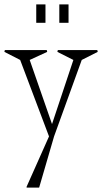

<svg xmlns="http://www.w3.org/2000/svg" viewBox="-62 -621 465 874"><path d="M-42 -384.8 -40 -393.1H150.9L152.8 -384.8L73.2 -348.1L174.8 -56.2L272 -348.1L199.2 -384.8L201.2 -393.1H380.9L382.8 -384.8L310.1 -348.1L184.1 0L116.2 232.9H59.1V229L161.1 0L29.8 -348.1ZM103 -517.1V-601.1H145V-517.1ZM208 -517.1V-601.1H250V-517.1Z"/></svg>

Font: Halibut Cnd Thin
Style: Regular
Weight: 250
Width: 3
Designer: Matteo Maggi
Foundry: Collletttivo
Version: Version 3.080 | FøM Fix